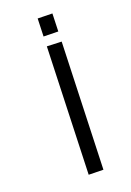

<svg xmlns="http://www.w3.org/2000/svg" viewBox="-110 -570 418 614"><g transform="rotate(-20 99.5 -263.0)"><path d="M148.4 -464.8 98.6 -465.8 100.6 -526.4 150.4 -525.4ZM132.8 0 83 -1 97.7 -432.6 147.5 -430.7Z"/></g></svg>

Font: Bratas-flat
Style: flat
Weight: 400
Designer: MUHAMMAD YONI
Version: Version 001.000